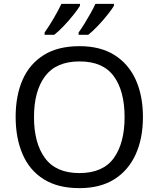

<svg xmlns="http://www.w3.org/2000/svg" viewBox="-20 -1057 821 994"><path d="M720 -451Q720 -341 682.5 -258Q645 -175 572 -129Q499 -83 391 -83Q280 -83 206.5 -129Q133 -175 97 -258.5Q61 -342 61 -452Q61 -562 97 -644Q133 -726 206.5 -772Q280 -818 392 -818Q499 -818 572 -772.5Q645 -727 682.5 -644.5Q720 -562 720 -451ZM156 -451Q156 -316 213 -238.5Q270 -161 391 -161Q513 -161 569 -238.5Q625 -316 625 -451Q625 -586 569 -662.5Q513 -739 392 -739Q271 -739 213.5 -662.5Q156 -586 156 -451ZM570 -1027Q560 -1010 537 -981Q514 -952 487 -923.5Q460 -895 437 -877H387V-889Q401 -908 417 -934Q433 -960 448.5 -987.5Q464 -1015 474 -1037H570ZM394 -1027Q384 -1010 361 -981Q338 -952 311 -923.5Q284 -895 261 -877H211V-889Q232 -918 257 -960.5Q282 -1003 298 -1037H394Z"/></svg>

Font: Noto Sans Kannada UI
Style: Regular
Weight: 400
Designer: Jelle Bosma - Monotype Design Team
Foundry: Monotype Imaging Inc.
Version: Version 2.005; ttfautohint (v1.8.4.7-5d5b)